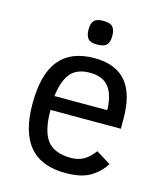

<svg xmlns="http://www.w3.org/2000/svg" viewBox="-108 -783 745 878"><g transform="rotate(15 264.0 -343.5)"><path d="M144 -246.1Q144 -144.5 178.7 -101.3Q213.4 -58.1 290 -58.1Q324.2 -58.1 350.1 -72.5Q376 -86.9 399.9 -119.1L469.2 -76.2Q439.9 -32.2 397.9 -8.5Q356 15.1 284.2 15.1Q169.9 15.1 113.5 -51.3Q57.1 -117.7 57.1 -252Q57.1 -392.6 112.1 -459.7Q167 -526.9 277.8 -526.9Q377.4 -526.9 427.2 -469.5Q477.1 -412.1 477.1 -293V-246.1ZM395 -312Q394 -380.9 366 -418.9Q337.9 -457 274.9 -457Q214.8 -457 184.8 -422.6Q154.8 -388.2 145 -312ZM329.6 -646Q329.6 -615.2 316.7 -602.5Q303.7 -589.8 272.9 -589.8Q238.8 -589.8 227.8 -605Q216.8 -620.1 216.8 -646Q216.8 -674.8 228.8 -688.5Q240.7 -702.1 272.9 -702.1Q304.7 -702.1 317.1 -688.5Q329.6 -674.8 329.6 -646Z"/></g></svg>

Font: Lorenzo Sans
Style: Regular
Weight: 400
Foundry: Intel Corporation
Version: Version 1.00; ttfautohint (v1.5)